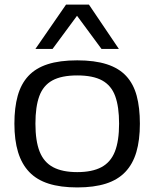

<svg xmlns="http://www.w3.org/2000/svg" viewBox="-20 -810 675 840"><path d="M43 -269Q43 -339 57.5 -391Q72 -443 104 -477.5Q136 -512 188.5 -529Q241 -546 318 -546Q394 -546 447 -529Q500 -512 532 -477.5Q564 -443 578 -391Q592 -339 592 -269Q592 -197 576.5 -144.5Q561 -92 528 -57.5Q495 -23 443 -6.5Q391 10 318 10Q245 10 193 -6.5Q141 -23 108 -57.5Q75 -92 59 -144.5Q43 -197 43 -269ZM135 -269Q135 -193 153.5 -146.5Q172 -100 212.5 -78.5Q253 -57 318 -57Q383 -57 423.5 -78.5Q464 -100 482.5 -146.5Q501 -193 501 -269Q501 -343 484 -389.5Q467 -436 427 -458Q387 -480 318 -480Q249 -480 209 -458Q169 -436 152 -389.5Q135 -343 135 -269ZM135 -596 269 -790H369L500 -596H424L317 -741L210 -596Z"/></svg>

Font: Georama SemiExpanded
Style: Regular
Weight: 400
Width: 6
Designer: Jean-Baptiste Levee
Foundry: Production Type
Version: Version 1.001